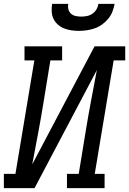

<svg xmlns="http://www.w3.org/2000/svg" viewBox="-30 -975 669 995"><path d="M-10 0V-74H50L148 -662H97V-735H292V-662H231L195 -441Q182 -361 167 -281.5Q152 -202 137 -123L460 -735H619V-662H559L461 -74H512V0H317V-74H378L414 -294Q427 -374 442 -453.5Q457 -533 472 -612L149 0ZM379 -815Q359 -815 339 -818Q319 -821 301.5 -828Q284 -835 269.5 -848Q255 -861 247 -878Q239 -895 238 -915Q237 -935 240 -955H324Q321 -941 324.5 -927Q328 -913 338 -904Q348 -895 362 -892Q376 -889 391 -889Q406 -889 421 -892Q436 -895 449 -904Q462 -913 470 -926.5Q478 -940 480 -955H564Q560 -934 552.5 -914.5Q545 -895 531 -878Q517 -861 499 -848Q481 -835 460.5 -828Q440 -821 419.5 -818Q399 -815 379 -815Z"/></svg>

Font: Iosevka Curly Slab Extended
Style: Italic
Weight: 400
Width: 7
Italic angle: -9°
Monospace: yes
Designer: Belleve Invis
Foundry: Belleve Invis
Version: Version 11.1.0; ttfautohint (v1.8.3)